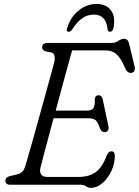

<svg xmlns="http://www.w3.org/2000/svg" viewBox="-20 -912 686 948"><path d="M377 0H29Q16.5 0 11.5 -6Q6.5 -12 6.5 -20Q6.5 -36.5 28.5 -42.5L61 -50Q77.5 -53.5 87.8 -62Q98 -70.5 104.5 -90.5Q107.5 -100 117.8 -136Q128 -172 142.8 -223.8Q157.5 -275.5 173.5 -333.8Q189.5 -392 204.8 -447Q220 -502 231.5 -544.2Q243 -586.5 248 -605.5Q252 -624.5 248.8 -637Q245.5 -649.5 234.5 -652.5L207.5 -658Q188 -663 188 -678Q188 -700 215 -700H529Q549.5 -700 564.2 -710.2Q579 -720.5 593 -720.5Q612.5 -720.5 618 -694L644.5 -583.5Q648 -568.5 642.5 -560.5Q637 -552.5 627.5 -552Q607 -550.5 595 -581.5Q574 -630 552.8 -646.5Q531.5 -663 504 -663H336Q327.5 -633 314.5 -585.5Q301.5 -538 286 -481Q270.5 -424 255 -366H411Q431.5 -366 440.5 -377.5Q449.5 -389 448 -423.5Q450.5 -441.5 465.5 -441.5Q475.5 -441.5 480.5 -436Q485.5 -430.5 487 -422.5L515.5 -288Q518 -273.5 512 -266.5Q506 -259.5 497.5 -259.5Q481 -259.5 473 -279Q463 -310.5 451.2 -319.2Q439.5 -328 417 -328H244.5Q228.5 -269 214.8 -217.5Q201 -166 191.8 -130.5Q182.5 -95 180 -84.5Q174.5 -63 183.2 -50.8Q192 -38.5 212 -38.5H368Q419.5 -38.5 452.5 -62Q485.5 -85.5 507.5 -146Q516 -165 530 -165Q547 -165 547 -142Q547 -104 530 -67.8Q513 -31.5 486 -8Q459 15.5 428.5 15.5Q416 15.5 405 7.8Q394 0 377 0ZM443 -840Q381.5 -840 337 -767Q327.5 -755 319.5 -755Q305.5 -755 311.5 -773.5Q327.5 -826.5 367.5 -859.5Q407.5 -892.5 456.5 -892.5Q506 -892.5 528.8 -859.5Q551.5 -826.5 540 -773.5Q536 -755 522.5 -755Q514 -755 511 -767Q504.5 -840 443 -840Z"/></svg>

Font: Fraunces 9pt S100 Light
Style: Italic
Weight: 300
Italic angle: -16°
Version: Version 1.000; ttfautohint (v1.8.3)